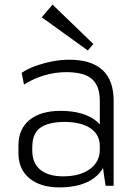

<svg xmlns="http://www.w3.org/2000/svg" viewBox="-20 -806 593 833"><path d="M413 -173V-369Q413 -434 378.5 -463.5Q344 -493 268 -493Q219 -493 172 -479Q125 -465 84 -439L74 -490Q99 -507 133.5 -519.5Q168 -532 206 -539.5Q244 -547 279 -547Q376 -547 424.5 -502.5Q473 -458 473 -369V0H438ZM238 7Q155 7 107.5 -32.5Q60 -72 60 -142V-175Q60 -246 108 -285.5Q156 -325 243 -325Q335 -325 389 -287.5Q443 -250 443 -180V-145Q443 -74 388 -33.5Q333 7 238 7ZM254 -41Q327 -41 370 -72.5Q413 -104 413 -156V-172Q413 -222 372.5 -249.5Q332 -277 259 -277Q192 -277 156 -252.5Q120 -228 120 -167V-153Q120 -98 155 -69.5Q190 -41 254 -41ZM385 -615 361 -587 161 -731 208 -786Z"/></svg>

Font: Pathway Extreme 8pt Thin
Style: Regular
Weight: 100
Designer: Eduardo Rodriguez Tunni
Foundry: Eduardo Rodriguez Tunni
Version: Version 1.000